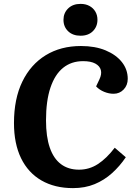

<svg xmlns="http://www.w3.org/2000/svg" viewBox="-20 -955 700 989"><path d="M492 -546Q505 -573 499.5 -594Q494 -615 471 -627.5Q448 -640 408 -640Q348 -640 305.5 -606Q263 -572 240 -504Q217 -436 217 -335Q217 -251 236.5 -194.5Q256 -138 294 -109.5Q332 -81 387 -81Q440 -81 484.5 -110Q529 -139 571 -194L628 -145Q597 -99 557 -63Q517 -27 467.5 -6.5Q418 14 356 14Q262 14 193.5 -25.5Q125 -65 88.5 -140Q52 -215 52 -321Q52 -446 95 -534.5Q138 -623 215.5 -670.5Q293 -718 397 -718Q470 -718 524 -695.5Q578 -673 608 -635Q638 -597 638 -549Q638 -516 617 -494Q596 -472 565 -472Q541 -472 516.5 -482Q492 -492 475 -510ZM307 -853Q307 -888 331 -911.5Q355 -935 395 -935Q421 -935 440.5 -924.5Q460 -914 471 -895.5Q482 -877 482 -853Q482 -818 458.5 -794.5Q435 -771 395 -771Q355 -771 331 -794Q307 -817 307 -853Z"/></svg>

Font: Literata 18pt
Style: Bold Italic
Weight: 700
Italic angle: -2°
Designer: Latin by Veronika Burian and Jose Scaglione. Greek by Irene Vlachou. Cyrillic by Vera Evstafieva
Foundry: TypeTogether
Version: Version 3.103;gftools[0.9.29]